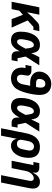

<svg xmlns="http://www.w3.org/2000/svg" viewBox="1304 -2096 992 3641"><g transform="rotate(90 1800.5 -276.0)"><path d="M343 0H504L368 -304L489 -413H548L571 -525H501C457 -525 433 -517 403 -489L291 -382L220 -299H213L259 -525H119L14 0H154L183 -145L261 -214Z M1144 -112H1085L1053 -266L1219 -525H1064L1024 -447L992 -377H988C976 -489 929 -537 828 -537C687 -537 581 -397 581 -170C581 -48 642 12 743 12C825 12 886 -24 950 -148H953V-99C953 -36 990 0 1048 0H1122ZM773 -103C744 -103 724 -122 724 -170C724 -194 725 -209 730 -235L744 -305C761 -388 798 -422 835 -422C864 -422 884 -399 894 -327L903 -263L867 -197C827 -123 799 -103 773 -103Z M1234 -375 1212 -263H1271L1269 -253C1265 -233 1262 -211 1262 -191C1262 -69 1339 12 1467 12C1537 12 1594 -14 1639 -59C1728 -148 1781 -415 1781 -533C1781 -671 1701 -752 1573 -752C1503 -752 1447 -726 1405 -684C1361 -640 1338 -580 1338 -526C1338 -426 1413 -351 1553 -351H1607L1580 -216C1564 -138 1524 -101 1472 -101C1422 -101 1398 -134 1398 -184C1398 -196 1401 -217 1403 -229L1408 -254C1412 -273 1415 -287 1415 -299C1415 -343 1379 -375 1325 -375ZM1477 -526C1477 -538 1479 -547 1482 -561C1491 -602 1516 -639 1568 -639C1618 -639 1642 -606 1642 -556C1642 -528 1640 -510 1635 -486L1630 -463H1560C1498 -463 1477 -488 1477 -526Z M2401 -112H2342L2310 -266L2476 -525H2321L2281 -447L2249 -377H2245C2233 -489 2186 -537 2085 -537C1944 -537 1838 -397 1838 -170C1838 -48 1899 12 2000 12C2082 12 2143 -24 2207 -148H2210V-99C2210 -36 2247 0 2305 0H2379ZM2030 -103C2001 -103 1981 -122 1981 -170C1981 -194 1982 -209 1987 -235L2001 -305C2018 -388 2055 -422 2092 -422C2121 -422 2141 -399 2151 -327L2160 -263L2124 -197C2084 -123 2056 -103 2030 -103Z M2413 200H2553L2611 -91H2616C2623 -34 2671 12 2745 12C2875 12 2974 -132 2974 -326C2974 -464 2901 -537 2765 -537C2638 -537 2543 -453 2509 -281ZM2707 -101C2641 -101 2623 -148 2634 -204L2655 -309C2670 -384 2707 -424 2760 -424C2809 -424 2835 -391 2835 -341C2835 -328 2833 -316 2832 -310L2813 -216C2797 -138 2769 -101 2707 -101Z M3169 0 3223 -270C3231 -310 3249 -344 3273 -372C3296 -399 3324 -420 3358 -420C3396 -420 3411 -398 3411 -368C3411 -348 3408 -331 3404 -312L3302 200H3442L3547 -327C3552 -354 3556 -376 3556 -401C3556 -487 3511 -537 3430 -537C3348 -537 3296 -487 3256 -403H3250L3253 -418C3254 -423 3256 -437 3256 -448C3256 -497 3218 -525 3168 -525H3075L3053 -413H3112L3029 0Z"/></g></svg>

Font: Braiins Sans
Style: Bold Italic
Weight: 700
Italic angle: -11.31°
Designer: Mike Abbink, Paul van der Laan, Pieter van Rosmalen, Jiri Chlebus, Lubos Buracinsky
Foundry: Bold Monday, Sudetype
Version: Version 1.000;hotconv 1.0.109;makeotfexe 2.5.65596